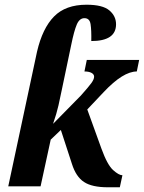

<svg xmlns="http://www.w3.org/2000/svg" viewBox="-20 -790 610 814"><path d="M437 4Q370 4 336 -18.5Q302 -41 285 -95L238 -239L195 -198L152 0H15L137 -571Q160 -670 209 -720Q258 -770 347 -770Q415 -770 443.5 -746Q472 -722 472 -687Q472 -616 367 -616Q368 -662 364 -687.5Q360 -713 338 -713Q317 -713 305.5 -686Q294 -659 282 -600L242 -409Q236 -379 228 -343.5Q220 -308 205 -265L323 -385Q356 -422 367.5 -438Q379 -454 379 -465Q379 -475 368 -481Q357 -487 338 -487L348 -536H570L560 -487Q502 -487 420 -400L350 -326L410 -160Q435 -91 459.5 -69Q484 -47 499 -47L488 4Z"/></svg>

Font: Noto Serif Condensed
Style: Bold Italic
Weight: 700
Width: 3
Italic angle: -12°
Designer: Monotype Design Team
Foundry: Monotype Imaging Inc.
Version: Version 2.014